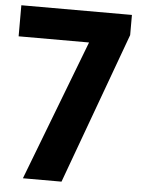

<svg xmlns="http://www.w3.org/2000/svg" viewBox="-53 -783 618 825"><g transform="rotate(5 256.0 -370.0)"><path d="M77 0 327.5 -653.5 381 -606H5.5V-740H482.5V-653L243.5 0Z"/></g></svg>

Font: Encode Sans SC Condensed Thin
Style: Bold
Weight: 700
Version: Version 3.002